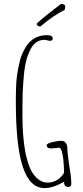

<svg xmlns="http://www.w3.org/2000/svg" viewBox="-20 -947 424 983"><path d="M97 -92Q61 -200 61 -428Q61 -477 63 -515Q65 -561 77 -614Q82 -641 89.5 -661Q97 -681 110 -703Q133 -743 174 -759Q196 -767 220 -767Q250 -767 250 -750Q250 -738 235 -738Q231 -738 221 -741L207 -743Q174 -743 150 -716Q133 -696 117 -647Q106 -607 102 -558Q99 -531 96 -470L95 -404V-349Q95 -252 109 -172Q119 -122 132.5 -89Q146 -56 169 -35Q194 -12 223 -12Q276 -12 308 -62Q308 -89 304 -133Q301 -155 296 -174Q290 -191 282 -191L263 -189L242 -187Q219 -187 219 -204Q219 -212 247 -219Q275 -226 294 -226Q310 -226 317.5 -214.5Q325 -203 325 -184Q325 -162 335 -95Q345 -39 345 -6Q345 10 332 10Q308 10 308 -12L309 -15V-17Q252 16 208 16Q133 16 97 -92ZM168 -825Q168 -828 196 -851L228 -877L255 -898Q289 -924 292 -927Q314 -927 314 -912L311 -896Q259 -872 186 -811Q179 -811 173.5 -815Q168 -819 168 -825Z"/></svg>

Font: Amatic SC
Style: Regular
Weight: 400
Designer: Multiple Designers
Foundry: Vernon Adams
Version: Version 2.505